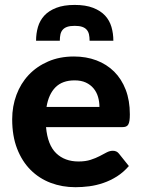

<svg xmlns="http://www.w3.org/2000/svg" viewBox="-20 -753 576 780"><path d="M384 -318.5Q384 -340 378.2 -359.5Q372.5 -379 360 -394Q347.5 -409 328.5 -417.8Q309.5 -426.5 283 -426.5Q233.5 -426.5 205.5 -398.5Q177.5 -370.5 169 -318.5ZM167 -236.5Q173.5 -164 208.2 -130.5Q243 -97 299 -97Q327.5 -97 348.2 -103.8Q369 -110.5 384.8 -118.8Q400.5 -127 413.2 -133.8Q426 -140.5 438.5 -140.5Q454.5 -140.5 463.5 -128.5L503.5 -78.5Q481.5 -53 455 -36.2Q428.5 -19.5 400 -9.8Q371.5 0 342.5 3.8Q313.5 7.5 286.5 7.5Q232.5 7.5 185.8 -10.2Q139 -28 104.2 -62.8Q69.5 -97.5 49.5 -149Q29.5 -200.5 29.5 -268.5Q29.5 -321 46.8 -367.5Q64 -414 96.5 -448.5Q129 -483 175.5 -503.2Q222 -523.5 280.5 -523.5Q330 -523.5 371.8 -507.8Q413.5 -492 443.8 -462Q474 -432 490.8 -388.2Q507.5 -344.5 507.5 -288.5Q507.5 -273 506 -263Q504.5 -253 501 -247Q497.5 -241 491.5 -238.8Q485.5 -236.5 476 -236.5ZM283.5 -733Q328 -733 358.2 -721.2Q388.5 -709.5 406.8 -689.8Q425 -670 432.8 -643.5Q440.5 -617 440.5 -587.5H344Q344 -602 341.5 -613.2Q339 -624.5 332.2 -632.2Q325.5 -640 313.8 -644Q302 -648 283.5 -648Q265 -648 253.2 -644Q241.5 -640 234.8 -632.2Q228 -624.5 225.5 -613.2Q223 -602 223 -587.5H126.5Q126.5 -617 134.2 -643.5Q142 -670 160.2 -689.8Q178.5 -709.5 208.8 -721.2Q239 -733 283.5 -733Z"/></svg>

Font: Lato 2
Style: Regular
Weight: 800
Designer: Lukasz Dziedzic with Adam Twardoch and Botio Nikoltchev
Foundry: tyPoland Lukasz Dziedzic
Version: Version 2.015; 2015-08-06; http://www.latofonts.com/